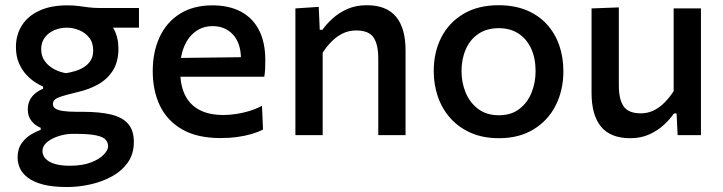

<svg xmlns="http://www.w3.org/2000/svg" viewBox="-20 -530 2837 753"><path d="M242.5 203.5Q187 203.5 149.5 193.8Q112 184 89.8 167.2Q67.5 150.5 58.2 129.8Q49 109 49 87.5Q49 54 65 31.8Q81 9.5 102.5 -3Q124 -15.5 139.5 -20.5V-29Q131.5 -31.5 119.8 -39.8Q108 -48 98.5 -63.2Q89 -78.5 89 -101.5Q89 -118.5 95.2 -133.5Q101.5 -148.5 114.8 -160.8Q128 -173 149 -182V-190.5Q136.5 -195.5 118.5 -207Q100.5 -218.5 83.2 -237Q66 -255.5 54.2 -282.5Q42.5 -309.5 42.5 -346Q42.5 -393.5 66 -430.5Q89.5 -467.5 134.5 -488.2Q179.5 -509 243.5 -509Q268.5 -509 287.5 -506.5Q306.5 -504 327 -501.2Q347.5 -498.5 377.5 -498.5H525V-421.5Q477 -421.5 431.8 -421.5Q386.5 -421.5 339.5 -421.5L369 -470.5Q408.5 -449.5 426.5 -416Q444.5 -382.5 444.5 -339.5Q444.5 -289.5 423.8 -255.2Q403 -221 366.5 -200Q330 -179 282.5 -168.5Q234 -157 210.8 -148.2Q187.5 -139.5 187.5 -122.5Q187.5 -110.5 197.5 -104Q207.5 -97.5 228.5 -94.5Q249.5 -91.5 283.5 -91.5H304.5Q371.5 -91.5 416 -80.8Q460.5 -70 482.8 -44Q505 -18 505 27Q505 73 481.8 106.5Q458.5 140 419.5 161.5Q380.5 183 334.5 193.2Q288.5 203.5 242.5 203.5ZM253.5 120Q304 120 337.5 106.8Q371 93.5 387.5 75.8Q404 58 404 44.5Q404 28.5 394 17.5Q384 6.5 356.5 0.8Q329 -5 277 -5H259.5Q233 -4 207 4.8Q181 13.5 163.8 28.2Q146.5 43 146.5 62Q146.5 73 152.2 83.5Q158 94 170.8 102.2Q183.5 110.5 204 115.2Q224.5 120 253.5 120ZM239 -243Q254.5 -245.5 273 -250.8Q291.5 -256 308 -266Q324.5 -276 335 -292Q345.5 -308 345.5 -331.5Q345.5 -363 329.5 -382.8Q313.5 -402.5 289.8 -412Q266 -421.5 242 -421.5Q216.5 -421.5 193.8 -412Q171 -402.5 156.2 -383.5Q141.5 -364.5 141.5 -337Q141.5 -310 155.5 -290.5Q169.5 -271 191.8 -259Q214 -247 239 -243Z M845 11.5Q753.5 11.5 694.5 -22.5Q635.5 -56.5 607.2 -115.5Q579 -174.5 579 -251Q579 -326.5 606.2 -385Q633.5 -443.5 686 -476.2Q738.5 -509 813 -509Q877.5 -509 924 -484.8Q970.5 -460.5 995.5 -412.5Q1020.5 -364.5 1020.5 -293.5Q1020.5 -274.5 1019.8 -259.2Q1019 -244 1016.5 -229L923 -270Q924 -277.5 924.5 -284.8Q925 -292 925 -298.5Q925 -360 894.2 -393.8Q863.5 -427.5 814 -427.5Q775.5 -427.5 747 -406.5Q718.5 -385.5 702.8 -349Q687 -312.5 687 -265V-249Q687 -196 705.2 -158Q723.5 -120 761.2 -99.5Q799 -79 856.5 -79Q878.5 -79 904.8 -82.8Q931 -86.5 957.5 -94.5Q984 -102.5 1007.5 -115L1011.5 -22Q992.5 -12 967 -4.5Q941.5 3 910.8 7.2Q880 11.5 845 11.5ZM622 -229V-302L952.5 -306L1016.5 -279.5V-229Z M1138.5 0Q1138.5 -54.5 1138.5 -105.5Q1138.5 -156.5 1138.5 -218V-268Q1138.5 -323.5 1138.5 -381.2Q1138.5 -439 1138.5 -497L1230 -503L1234 -413H1244.5Q1260.5 -436 1285.2 -458.2Q1310 -480.5 1343 -495Q1376 -509.5 1418.5 -509.5Q1496 -509.5 1533.2 -464.5Q1570.5 -419.5 1570.5 -332.5Q1570.5 -300 1570.5 -273.8Q1570.5 -247.5 1570.5 -218Q1570.5 -158 1570.5 -106.2Q1570.5 -54.5 1570.5 0H1463.5Q1463.5 -54.5 1463.5 -105.8Q1463.5 -157 1463.5 -212.5V-301.5Q1463.5 -355.5 1445 -383Q1426.5 -410.5 1377 -410.5Q1348 -410.5 1324 -398.8Q1300 -387 1280.5 -367.2Q1261 -347.5 1245.5 -323.5V-212.5Q1245.5 -155 1245.5 -104.8Q1245.5 -54.5 1245.5 0Z M1937.5 12Q1873.5 12 1825.5 -9.5Q1777.5 -31 1745.2 -67.8Q1713 -104.5 1697 -151.8Q1681 -199 1681 -251Q1681 -325.5 1711 -383.8Q1741 -442 1798 -475.8Q1855 -509.5 1935.5 -509.5Q1997 -509.5 2044.5 -490Q2092 -470.5 2124.2 -435.2Q2156.5 -400 2173 -353Q2189.5 -306 2189.5 -251Q2189.5 -176.5 2159.5 -117Q2129.5 -57.5 2072.8 -22.8Q2016 12 1937.5 12ZM1937 -78Q1985 -78 2017 -102.8Q2049 -127.5 2064.8 -167Q2080.5 -206.5 2080.5 -251Q2080.5 -302.5 2062.8 -340.2Q2045 -378 2012.8 -398.8Q1980.5 -419.5 1936.5 -419.5Q1889 -419.5 1856.2 -397.2Q1823.5 -375 1806.8 -336.8Q1790 -298.5 1790 -251Q1790 -206.5 1806.2 -167Q1822.5 -127.5 1855.2 -102.8Q1888 -78 1937 -78Z M2452 12Q2374.5 12 2337.2 -33.2Q2300 -78.5 2300 -165.5Q2300 -198.5 2300 -223Q2300 -247.5 2300 -272Q2300 -318 2300 -355.5Q2300 -393 2300 -427Q2300 -461 2300 -497L2407 -501Q2407 -446.5 2407 -394Q2407 -341.5 2407 -284V-194Q2407 -140.5 2425.8 -113Q2444.5 -85.5 2493.5 -85.5Q2521 -85.5 2544.5 -97.2Q2568 -109 2587.2 -128.8Q2606.5 -148.5 2622 -172.5V-284Q2622 -341.5 2622 -392.2Q2622 -443 2622 -497H2729Q2729 -443 2729 -390.8Q2729 -338.5 2729 -272V-218Q2729 -156.5 2729 -105.5Q2729 -54.5 2729 0H2637.5L2633.5 -85H2623Q2607 -61.5 2582.5 -39.2Q2558 -17 2525.5 -2.5Q2493 12 2452 12Z"/></svg>

Font: Commissioner Thin Medium
Style: Regular
Weight: 500
Version: Version 1.000